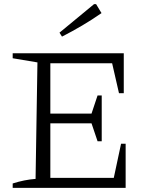

<svg xmlns="http://www.w3.org/2000/svg" viewBox="-20 -903 720 923"><path d="M562 -212H584V0H41V-21Q69 -30 96.5 -35.5Q124 -41 151 -43L160 -603L41 -623V-647H575V-455H552L519 -599H222V-357H420L449 -444H469V-224H449L420 -310H222V-48H527ZM278 -727 266 -746 432 -883H442L468 -840Q422 -808 374.5 -780Q327 -752 278 -727Z"/></svg>

Font: Piazzolla Light
Style: Regular
Weight: 300
Designer: Juan Pablo del Peral
Foundry: Huerta Tipografica
Version: Version 1.330